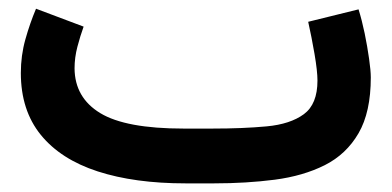

<svg xmlns="http://www.w3.org/2000/svg" viewBox="-20 -425 908 445"><path d="M476.1 0H410.2Q292 0 206.3 -27.8Q120.6 -55.7 74.5 -112.5Q28.3 -169.4 28.3 -255.9Q28.3 -296.4 38.8 -333.7Q49.3 -371.1 63.5 -404.8L173.8 -363.3Q166 -341.8 159.4 -316.7Q152.8 -291.5 152.8 -266.6Q153.3 -198.7 212.4 -162.8Q271.5 -127 405.3 -127H472.7Q543 -127 597.9 -132.1Q652.8 -137.2 684.3 -160.4Q715.8 -183.6 715.8 -238.3Q715.8 -259.8 709 -299.8Q702.1 -339.8 694.3 -374.5L811 -403.3Q818.8 -378.4 825.2 -347.7Q831.5 -316.9 835.4 -289.1Q839.4 -261.2 839.4 -245.6Q839.4 -165 811 -116.2Q782.7 -67.4 732.7 -42.2Q682.6 -17.1 616.7 -8.5Q550.8 0 476.1 0Z"/></svg>

Font: Vazir WOL-UI
Style: Bold-WOL-UI
Weight: 700
Designer: Saber Rastikerdar
Foundry: Saber Rastikerdar
Version: Version 30.1.0